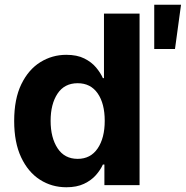

<svg xmlns="http://www.w3.org/2000/svg" viewBox="-20 -785 788 814"><path d="M261.4 8.9Q199.2 8.9 149.1 -23.3Q99.1 -55.4 69.6 -118.1Q40.1 -180.8 40.1 -272Q40.1 -365.8 70.5 -428.1Q100.9 -490.4 151.1 -521.5Q201.3 -552.6 261 -552.6Q306.8 -552.6 337.5 -537.1Q368.3 -521.7 387.3 -498.9Q406.2 -476.2 416.2 -453.8H420.8V-727.3H571.7V0H422.6V-87.4H416.2Q405.9 -64.6 386.4 -42.4Q366.8 -20.2 336.1 -5.7Q305.4 8.9 261.4 8.9ZM309.3 -111.5Q364 -111.5 394 -155.7Q424 -199.9 424 -272.7Q424 -345.9 394.2 -389Q364.3 -432.2 309.3 -432.2Q253.2 -432.2 223.9 -388Q194.6 -343.8 194.6 -272.7Q194.6 -201.3 224.1 -156.4Q253.6 -111.5 309.3 -111.5ZM633.9 -577.4V-764.9H747.5L721.9 -577.4Z"/></svg>

Font: Inter Zeller
Style: Bold
Weight: 700
Designer: Rasmus Andersson; Joe Bland
Foundry: zeller
Version: Version 3.015;git-dec3a8cb1